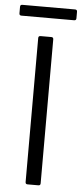

<svg xmlns="http://www.w3.org/2000/svg" viewBox="-62 -871 384 903"><g transform="rotate(5 130.5 -419.5)"><path d="M94 -10V-690Q94 -700 104 -700H155Q165 -700 165 -690V-10Q165 0 155 0H104Q94 0 94 -10ZM-4 -798V-829Q-4 -839 6 -839H255Q265 -839 265 -829V-798Q265 -788 255 -788H6Q-4 -788 -4 -798Z"/></g></svg>

Font: Barlow
Style: Regular
Weight: 400
Designer: Jeremy Tribby
Foundry: Tribby Type
Version: Version 1.408;December 10, 2018;FontCreator 11.5.0.2430 64-b